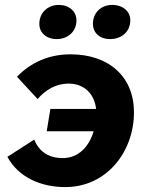

<svg xmlns="http://www.w3.org/2000/svg" viewBox="-20 -749 602 781"><path d="M245 12C417 12 525 -135 525 -292C525 -436 424 -528 267 -528C181 -528 108 -497 49 -437L133 -346C164 -383 208 -409 259 -409C318 -409 363 -372 371 -306H185L170 -215H361C343 -155 301 -106 236 -106C177 -106 140 -132 119 -181L10 -111C55 -28 146 12 245 12ZM211 -590C254 -590 291 -619 291 -666C291 -703 261 -729 219 -729C175 -729 140 -698 140 -652C140 -616 168 -590 211 -590ZM428 -590C473 -590 510 -619 510 -666C510 -703 480 -729 436 -729C392 -729 358 -698 358 -652C358 -616 385 -590 428 -590Z"/></svg>

Font: Fixel Display 20240404
Style: Bold Italic
Weight: 700
Italic angle: -10°
Designer: AlfaBravo + MacPaw
Foundry: Kyrylo Tkachov, Marchela Mozhyna, Serhii Makarenko, Maria Weinstein, Zakhar Kryvoshyya
Version: Version 1.211;Glyphs 3.2 (3225)